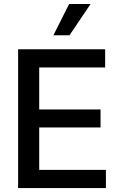

<svg xmlns="http://www.w3.org/2000/svg" viewBox="-20 -958 615 978"><path d="M72.3 -707H515.6V-614.3H179.7V-400.4H492.2V-308.6H179.7V-92.8H519.5V0H72.3ZM332 -937.5H441.4L334 -778.3H252Z"/></svg>

Font: WEMIX Pretendard Medium
Style: Regular
Weight: 500
Designer: Base glyphs from Inter by Rasmus Andersson; Hangeul glyphs from Noto Sans CJK(Source Han Sans) by Jang Soo-young and Kan
Foundry: Kil Hyung-jin
Version: Version 1.000